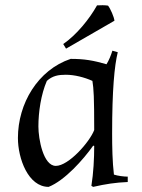

<svg xmlns="http://www.w3.org/2000/svg" viewBox="-20 -715 554 750"><path d="M50 -176C50 -96 90 15 170 15C233 -10 305 -91 344 -146L348 -145C348 -95 345 -39 337 11L344 15C392 4 431 -2 479 -4V-25C464 -25 440 -28 425 -33C419 -83 418 -143 418 -193C418 -365 427 -458 440 -511L419 -517C414 -500 405 -478 396 -464C344 -479 310 -485 256 -485C128 -442 50 -311 50 -176ZM130 -221C130 -277 140 -346 163 -399C185 -419 208 -423 237 -423C271 -423 310 -413 341 -399C346 -368 348 -336 348 -207C330 -160 248 -67 198 -67C149 -67 130 -172 130 -221ZM427 -634C426 -648 411 -682 402 -693C391 -695 371 -695 359 -694C329 -640 278 -578 227 -543L238 -525Z"/></svg>

Font: Almendra
Style: Regular
Weight: 400
Designer: Ana Sanfelippo
Foundry: Ana Sanfelippo
Version: Version 1.003